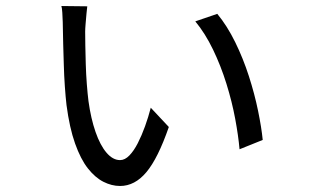

<svg xmlns="http://www.w3.org/2000/svg" viewBox="-20 -592 1040 638"><path d="M270 -571Q269 -565 267.5 -548Q266 -531 264.5 -513.5Q263 -496 263 -487Q263 -470 263.5 -441Q264 -412 265 -378.5Q266 -345 268.5 -312.5Q271 -280 274 -256Q282 -198 297.5 -153.5Q313 -109 334 -84.5Q355 -60 379 -60Q395 -60 410 -75.5Q425 -91 438 -116.5Q451 -142 462 -172.5Q473 -203 481 -234L541 -170Q505 -66 466.5 -20Q428 26 379 26Q351 26 323.5 12Q296 -2 272 -32.5Q248 -63 229.5 -115Q211 -167 201 -243Q198 -269 195.5 -304.5Q193 -340 192 -377Q191 -414 190 -445Q189 -476 189 -493Q189 -502 188.5 -518.5Q188 -535 187 -550.5Q186 -566 184 -572ZM702 -546Q735 -506 761.5 -452Q788 -398 807 -339Q826 -280 837.5 -224Q849 -168 853 -127L776 -96Q772 -141 761.5 -197.5Q751 -254 732.5 -313.5Q714 -373 688 -427Q662 -481 629 -521Z"/></svg>

Font: Noto Sans SC Thin
Style: Regular
Weight: 400
Version: Version 2.004-H2;hotconv 1.0.118;makeotfexe 2.5.65603